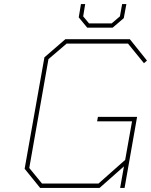

<svg xmlns="http://www.w3.org/2000/svg" viewBox="-20 -931 748 951"><path d="M412 -794 370 -845 381 -911H402L392 -850L421 -815H533L574 -850L585 -911H606L593 -841L538 -794ZM179 0 102 -95 200 -647 304 -737H623L708 -631L693 -618L614 -715H310L220 -638L125 -99L188 -22H468L600 -139L634 -330H461L465 -352H659L597 0H575L594 -107L473 0Z"/></svg>

Font: Tomorrow Thin
Style: Italic
Weight: 250
Italic angle: -10°
Designer: Tony de Marco, Monica Rizzolli
Foundry: Just in Type
Version: Version 2.002